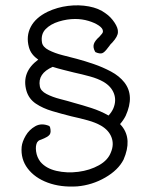

<svg xmlns="http://www.w3.org/2000/svg" viewBox="-20 -691 560 718"><path d="M269 6Q207 10 158.5 -8Q110 -26 83.5 -61Q57 -96 61 -142Q63 -161 76 -183.5Q89 -206 112 -219Q135 -232 164 -220L167 -216Q172 -197 166 -188Q160 -179 134 -169Q127 -167 124 -164.5Q121 -162 119 -159Q112 -146 115 -124.5Q118 -103 131 -86Q152 -61 191 -52Q230 -43 273 -48.5Q316 -54 350 -73Q384 -92 395 -122Q407 -151 397 -177.5Q387 -204 358 -221Q337 -233 308 -241Q279 -249 247 -256Q211 -265 175.5 -275.5Q140 -286 114 -303.5Q88 -321 79 -351Q59 -421 123 -468Q110 -477 101 -488.5Q92 -500 88 -515Q77 -556 95 -590.5Q113 -625 158 -647Q194 -664 234.5 -669Q275 -674 312.5 -667Q350 -660 375 -641Q394 -628 408 -607Q422 -586 421 -571Q421 -555 400 -532Q396 -528 393.5 -525.5Q391 -523 388 -518Q385 -515 384 -513Q371 -495 362 -492Q353 -489 337 -496L335 -499Q327 -514 331 -526.5Q335 -539 352 -554Q358 -561 361.5 -565Q365 -569 365 -574Q365 -585 349.5 -595.5Q334 -606 310.5 -613Q287 -620 261 -620Q231 -620 200 -610.5Q169 -601 150.5 -582Q132 -563 137 -532Q140 -515 162.5 -503.5Q185 -492 214.5 -484.5Q244 -477 267 -471Q297 -463 330.5 -451.5Q364 -440 395 -423.5Q426 -407 445 -383Q484 -333 450 -258Q442 -242 429 -227Q433 -223 436 -219Q475 -170 442 -94Q422 -55 373.5 -27Q325 1 269 6ZM386 -259Q398 -272 404 -286Q416 -315 406 -341.5Q396 -368 367 -385Q346 -397 317 -405Q288 -413 256 -420Q236 -425 216 -430Q196 -435 177 -441Q120 -416 129 -368Q132 -351 154 -339.5Q176 -328 205.5 -320.5Q235 -313 258 -306Q288 -298 322 -287Q356 -276 386 -259Z"/></svg>

Font: Yuji Hentaigana Akari
Style: Regular
Weight: 400
Designer: Kataoka Yuji
Foundry: Kinuta Font Factory
Version: Version 3.002